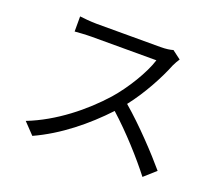

<svg xmlns="http://www.w3.org/2000/svg" viewBox="-117 -845 1190 1039"><g transform="rotate(20 478.0 -325.5)"><path d="M715.9 -676.8C701 -671.9 676.1 -668 644.2 -668H274.9C246.8 -668 192.1 -672.9 179 -675.1V-588.1C188.9 -589.1 241.8 -593 274.9 -593H648.1C623.9 -514.2 554 -400.9 489 -327.1C391 -217 250 -103 95.9 -43L157 21C297.9 -43 426.8 -148.1 529.8 -258.2C626.8 -171.2 728 -58.2 793 25.9L859 -33C796.9 -106.9 680.8 -231.2 579.9 -317.1C647.7 -403.1 708.1 -514.9 741.1 -598C747.2 -611.2 758.9 -631.7 764.9 -639.9Z"/></g></svg>

Font: Karasuma Gothic
Style: Regular
Weight: 400
Designer: Rasmus Andersson, Ryoko Nishizuka
Foundry: Genbu
Version: Version 1.00